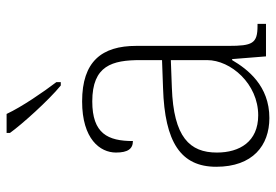

<svg xmlns="http://www.w3.org/2000/svg" viewBox="-144 -662 816 567"><g transform="rotate(-90 263.5 -378.0)"><path d="M295 -606H305V-619C276 -657 232 -721 211 -766H155V-756C180 -721 251 -642 295 -606ZM199 10C294 10 343 -54 370 -100H373L381 0H477V-25H471C419 -25 412 -40 412 -111V-383C412 -485 366 -543 248 -543C137 -543 97 -490 97 -443C97 -408 108 -393 131 -393C131 -467 153 -513 248 -513C354 -513 370 -454 370 -371V-307L287 -304C128 -299 55 -252 55 -147C55 -39 118 10 199 10ZM207 -23C129 -23 97 -78 97 -145C97 -225 142 -273 289 -278L370 -281V-174C370 -104 300 -23 207 -23Z"/></g></svg>

Font: Noto Serif Devanagari ExtraLight
Style: Regular
Weight: 200
Designer: Universal Thirst, Indian Type Foundry and the Monotype Design Team
Foundry: Monotype Imaging Inc.
Version: Version 2.004